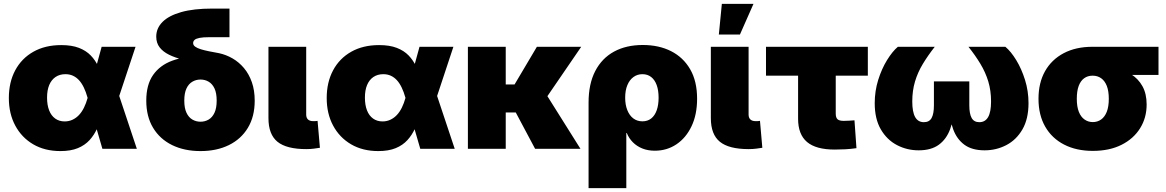

<svg xmlns="http://www.w3.org/2000/svg" viewBox="-20 -772 6047 996"><path d="M293.5 11.7Q212.4 11.7 152.3 -23.4Q92.3 -58.6 59.1 -120.6Q25.9 -182.6 25.9 -263.2Q25.9 -345.2 58.8 -407Q91.8 -468.8 152.8 -503.4Q213.9 -538.1 297.9 -538.1Q352.1 -538.1 389.4 -523.7Q426.8 -509.3 450.9 -484.1Q475.1 -459 489.7 -426.8Q504.4 -394.5 513.2 -359.4H553.2L595.7 -282.7L689.9 0H511.2L434.1 -265.6Q425.8 -295.4 414.8 -318.1Q403.8 -340.8 389.9 -356Q376 -371.1 358.4 -379.2Q340.8 -387.2 319.3 -387.2Q289.6 -387.2 268.1 -372.6Q246.6 -357.9 235.4 -331.1Q224.1 -304.2 224.1 -265.6Q224.1 -227.1 234.9 -199.5Q245.6 -171.9 266.4 -157Q287.1 -142.1 315.4 -142.1Q337.4 -142.1 356.2 -150.9Q375 -159.7 389.9 -175.5Q404.8 -191.4 415.8 -213.9Q426.8 -236.3 434.1 -262.7L507.3 -529.3H683.1L594.7 -262.7L551.3 -177.7H509.3Q499 -139.6 483.9 -105.7Q468.8 -71.8 444.6 -45.2Q420.4 -18.6 383.5 -3.4Q346.7 11.7 293.5 11.7Z M1020 11.7Q936.5 11.7 873 -19.3Q809.6 -50.3 774.2 -108.9Q738.8 -167.5 738.8 -250Q738.8 -332.5 774.2 -383.1Q809.6 -433.6 873 -457Q936.5 -480.5 1020 -480.5V-443.4Q971.2 -451.7 929.2 -462.4Q887.2 -473.1 856.2 -488.5Q825.2 -503.9 807.9 -526.6Q790.5 -549.3 790.5 -582Q790.5 -625.5 823 -658.2Q855.5 -690.9 919.9 -709.2Q984.4 -727.5 1080.6 -727.5H1170.4V-579.1H1066.9Q1033.2 -579.1 1014.9 -575.4Q996.6 -571.8 989.3 -564.9Q981.9 -558.1 981.9 -548.3Q981.9 -537.6 992.7 -529.8Q1003.4 -522 1022 -516.4Q1040.5 -510.7 1064.7 -505.9Q1088.9 -501 1116.2 -496.1Q1152.8 -488.3 1186.3 -469Q1219.7 -449.7 1245.6 -418.9Q1271.5 -388.2 1286.4 -345.9Q1301.3 -303.7 1301.3 -249.5Q1301.3 -167.5 1265.9 -108.9Q1230.5 -50.3 1167.2 -19.3Q1104 11.7 1020 11.7ZM1020 -140.6Q1043.5 -140.6 1062.5 -151.9Q1081.5 -163.1 1092.8 -187.3Q1104 -211.4 1104 -250Q1104 -289.1 1092.8 -313Q1081.5 -336.9 1062.5 -348.1Q1043.5 -359.4 1020 -359.4Q997.1 -359.4 977.8 -348.1Q958.5 -336.9 947.3 -313Q936 -289.1 936 -250Q936 -211.4 947.3 -187.3Q958.5 -163.1 977.8 -151.9Q997.1 -140.6 1020 -140.6Z M1568.8 1.5Q1466.3 1.5 1419.4 -36.6Q1372.6 -74.7 1372.6 -159.2V-529.3H1568.4V-177.7Q1568.4 -161.1 1577.6 -152.3Q1586.9 -143.6 1604.5 -143.6Q1611.8 -143.6 1617.4 -143.8Q1623 -144 1627.4 -145L1639.6 -5.4Q1627 -3.4 1608.9 -1Q1590.8 1.5 1568.8 1.5Z M1942.4 11.7Q1861.3 11.7 1801.3 -23.4Q1741.2 -58.6 1708 -120.6Q1674.8 -182.6 1674.8 -263.2Q1674.8 -345.2 1707.8 -407Q1740.7 -468.8 1801.8 -503.4Q1862.8 -538.1 1946.8 -538.1Q2001 -538.1 2038.3 -523.7Q2075.7 -509.3 2099.9 -484.1Q2124 -459 2138.7 -426.8Q2153.3 -394.5 2162.1 -359.4H2202.1L2244.6 -282.7L2338.9 0H2160.2L2083 -265.6Q2074.7 -295.4 2063.7 -318.1Q2052.7 -340.8 2038.8 -356Q2024.9 -371.1 2007.3 -379.2Q1989.7 -387.2 1968.3 -387.2Q1938.5 -387.2 1917 -372.6Q1895.5 -357.9 1884.3 -331.1Q1873 -304.2 1873 -265.6Q1873 -227.1 1883.8 -199.5Q1894.5 -171.9 1915.3 -157Q1936 -142.1 1964.4 -142.1Q1986.3 -142.1 2005.1 -150.9Q2023.9 -159.7 2038.8 -175.5Q2053.7 -191.4 2064.7 -213.9Q2075.7 -236.3 2083 -262.7L2156.2 -529.3H2332L2243.7 -262.7L2200.2 -177.7H2158.2Q2147.9 -139.6 2132.8 -105.7Q2117.7 -71.8 2093.5 -45.2Q2069.3 -18.6 2032.5 -3.4Q1995.6 11.7 1942.4 11.7Z M2603.5 -529.3V0H2407.2V-529.3ZM2995.1 -529.3 2761.7 -188.5H2573.2L2562.5 -334H2649.4L2765.1 -529.3ZM2755.9 0 2650.4 -198.2 2816.4 -278.3 2991.2 0Z M3033.2 204.1V-239.7Q3033.2 -336.9 3067.9 -403.6Q3102.5 -470.2 3165.5 -504.4Q3228.5 -538.6 3314.5 -538.6Q3397.9 -538.6 3461.2 -506.6Q3524.4 -474.6 3560.3 -412.6Q3596.2 -350.6 3596.2 -259.8Q3596.2 -177.7 3567.4 -117.2Q3538.6 -56.6 3489 -23.4Q3439.5 9.8 3377 9.8Q3340.8 9.8 3312.3 -1.7Q3283.7 -13.2 3263.2 -33.7Q3242.7 -54.2 3231.4 -82H3229V204.1ZM3312.5 -142.6Q3339.4 -142.6 3358.2 -157.5Q3377 -172.4 3386.7 -200Q3396.5 -227.5 3396.5 -265.1Q3396.5 -303.2 3386.7 -330.3Q3377 -357.4 3358.2 -372.3Q3339.4 -387.2 3312.5 -387.2Q3286.1 -387.2 3265.9 -372.3Q3245.6 -357.4 3234.4 -330.3Q3223.1 -303.2 3223.1 -265.1Q3223.1 -228 3234.4 -200.2Q3245.6 -172.4 3265.6 -157.5Q3285.6 -142.6 3312.5 -142.6Z M3863.8 1.5Q3761.2 1.5 3714.4 -36.6Q3667.5 -74.7 3667.5 -159.2V-529.3H3863.3V-177.7Q3863.3 -161.1 3872.6 -152.3Q3881.8 -143.6 3899.4 -143.6Q3906.7 -143.6 3912.4 -143.8Q3918 -144 3922.4 -145L3934.6 -5.4Q3921.9 -3.4 3903.8 -1Q3885.7 1.5 3863.8 1.5ZM3709 -592.8 3724.6 -752H3888.7L3818.4 -592.8Z M4310.1 3.9Q4212.9 3.9 4166.5 -35.4Q4120.1 -74.7 4120.1 -155.8V-379.4H3953.6V-529.3H4481.9V-379.4H4315.4V-182.6Q4315.4 -162.1 4324.5 -153.6Q4333.5 -145 4356.9 -145Q4369.6 -145 4385.7 -146Q4401.9 -147 4412.6 -147.9L4422.9 -3.4Q4393.1 1 4365 2.4Q4336.9 3.9 4310.1 3.9Z M4745.6 7.8Q4685.1 7.8 4633.1 -19.3Q4581.1 -46.4 4549.3 -100.8Q4517.6 -155.3 4517.6 -236.8Q4517.6 -299.3 4535.6 -357.2Q4553.7 -415 4581.5 -460.2Q4609.4 -505.4 4637.7 -529.3H4829.1Q4793.5 -483.9 4767.1 -440.2Q4740.7 -396.5 4726.6 -349.1Q4712.4 -301.8 4712.4 -245.6Q4712.4 -191.4 4727.3 -164.8Q4742.2 -138.2 4772.9 -138.2Q4800.8 -138.2 4812.7 -159.9Q4824.7 -181.6 4824.7 -225.6V-349.6H5008.3V-225.6Q5008.3 -181.6 5020.5 -159.9Q5032.7 -138.2 5060.1 -138.2Q5090.8 -138.2 5106 -164.8Q5121.1 -191.4 5121.1 -245.6Q5121.1 -302.2 5106.7 -349.6Q5092.3 -397 5065.9 -440.7Q5039.6 -484.4 5003.9 -529.3H5195.3Q5224.1 -505.4 5251.7 -460.2Q5279.3 -415 5297.4 -357.2Q5315.4 -299.3 5315.4 -236.8Q5315.4 -155.3 5283.9 -100.8Q5252.4 -46.4 5200.4 -19.3Q5148.4 7.8 5087.4 7.8Q5022 7.8 4982.4 -21.5Q4942.9 -50.8 4924.3 -102.3Q4905.8 -153.8 4902.8 -219.7H4930.7Q4927.7 -153.8 4908.9 -102.3Q4890.1 -50.8 4850.6 -21.5Q4811 7.8 4745.6 7.8Z M5648.9 10.7Q5563.5 10.7 5500 -22Q5436.5 -54.7 5401.9 -115.2Q5367.2 -175.8 5367.2 -259.3Q5367.2 -342.3 5401.1 -402.6Q5435.1 -462.9 5498 -496.1Q5561 -529.3 5647 -529.3H5989.7V-383.3H5750.5L5647 -379.4Q5622.6 -379.4 5604.2 -366.2Q5585.9 -353 5575.9 -326.7Q5565.9 -300.3 5565.9 -259.3Q5565.9 -218.8 5576.4 -192.1Q5586.9 -165.5 5606 -152.1Q5625 -138.7 5648.9 -138.7Q5673.3 -138.7 5692.1 -152.1Q5710.9 -165.5 5721.4 -192.1Q5731.9 -218.8 5731.9 -259.3Q5731.9 -300.3 5721.4 -326.7Q5710.9 -353 5692.1 -366.2Q5673.3 -379.4 5648.9 -379.4V-433.1Q5706.5 -433.1 5757.3 -422.4Q5808.1 -411.6 5846.4 -387.7Q5884.8 -363.8 5906.5 -324.7Q5928.2 -285.6 5928.2 -230Q5928.2 -161.1 5894.3 -106.7Q5860.4 -52.2 5797.9 -20.8Q5735.4 10.7 5648.9 10.7Z"/></svg>

Font: Inter 24pt Black
Style: Regular
Weight: 900
Designer: Rasmus Andersson
Foundry: rsms
Version: Version 4.001;git-66647c0bb